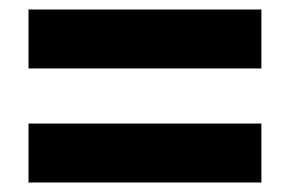

<svg xmlns="http://www.w3.org/2000/svg" viewBox="-20 -562 609 404"><path d="M40 -178V-302H530V-178ZM40 -418V-542H530V-418Z"/></svg>

Font: Golos Text SemiBold
Style: Regular
Weight: 600
Designer: A.Korolkova, Vitaly Kuzmin
Foundry: ParaType Ltd
Version: Version 2.004